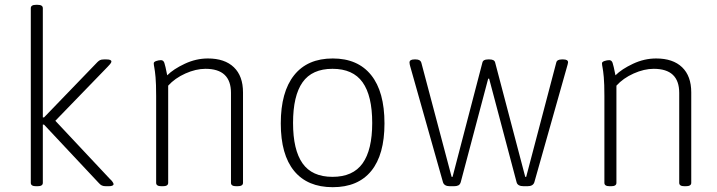

<svg xmlns="http://www.w3.org/2000/svg" viewBox="-20 -772 2981 798"><path d="M130 2Q108 2 108 -12V-738Q108 -752 130 -752H136Q158 -752 158 -738V-284H163L385 -514Q390 -519 395.5 -522Q401 -525 412 -525H423Q443 -525 443 -516Q443 -512 437.5 -505.5Q432 -499 427 -494L210 -270L437 -28Q443 -23 447.5 -16.5Q452 -10 452 -7Q452 2 431 2H421Q410 2 403.5 -1Q397 -4 391 -11L163 -254H158V-12Q158 2 136 2Z M651 2Q629 2 629 -12V-373Q629 -424 626.5 -451Q624 -478 621.5 -490.5Q619 -503 619 -509Q619 -515 629.5 -518.5Q640 -522 649 -522Q659 -522 663 -511Q667 -500 675 -459Q701 -485 748 -507Q795 -529 844 -529Q914 -529 952 -492.5Q990 -456 990 -388V-12Q990 2 967 2H962Q940 2 940 -12V-386Q940 -486 834 -486Q794 -486 750.5 -466.5Q707 -447 679 -416V-12Q679 2 657 2Z M1363 6Q1258 6 1202.5 -61.5Q1147 -129 1147 -259Q1147 -390 1202.5 -459.5Q1258 -529 1363 -529Q1467 -529 1522.5 -460Q1578 -391 1578 -259Q1578 -129 1523 -61.5Q1468 6 1363 6ZM1362 -37Q1447 -37 1487 -93Q1527 -149 1527 -261Q1527 -374 1487 -430Q1447 -486 1362 -486Q1277 -486 1237.5 -430Q1198 -374 1198 -261Q1198 -149 1237.5 -93Q1277 -37 1362 -37Z M1850 2Q1826 2 1821 -15L1685 -496Q1684 -499 1683 -504Q1682 -509 1682 -512Q1682 -525 1702 -525H1708Q1727 -525 1731 -512L1857 -37H1861L1985 -512Q1988 -525 2008 -525H2015Q2035 -525 2038 -512L2163 -37H2167L2292 -512Q2295 -525 2315 -525H2321Q2341 -525 2341 -513Q2341 -510 2339.5 -505Q2338 -500 2337 -496L2201 -15Q2196 2 2172 2H2157Q2131 2 2127 -15L2013 -445H2009L1895 -15Q1892 -5 1885 -1.5Q1878 2 1866 2Z M2514 2Q2492 2 2492 -12V-373Q2492 -424 2489.5 -451Q2487 -478 2484.5 -490.5Q2482 -503 2482 -509Q2482 -515 2492.5 -518.5Q2503 -522 2512 -522Q2522 -522 2526 -511Q2530 -500 2538 -459Q2564 -485 2611 -507Q2658 -529 2707 -529Q2777 -529 2815 -492.5Q2853 -456 2853 -388V-12Q2853 2 2830 2H2825Q2803 2 2803 -12V-386Q2803 -486 2697 -486Q2657 -486 2613.5 -466.5Q2570 -447 2542 -416V-12Q2542 2 2520 2Z"/></svg>

Font: Asap ExtraLight
Style: Regular
Weight: 200
Designer: Pablo Cosgaya
Foundry: Omnibus-Type
Version: Version 3.001; ttfautohint (v1.8.4.7-5d5b)